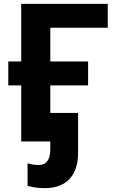

<svg xmlns="http://www.w3.org/2000/svg" viewBox="-20 -734 599 996"><path d="M539 -714H90V-415H23V-291H90V0H241V-291H437V-415H241V-590H539ZM385 61V-148H241V39C241 94 221 122 181 122C162 122 142 119 123 113V230C150 238 180 242 213 242C325 242 385 174 385 61Z"/></svg>

Font: Passageway
Style: Regular
Weight: 700
Foundry: Ascender Corporation
Version: Version 1.11